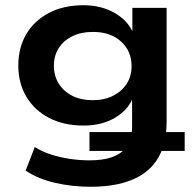

<svg xmlns="http://www.w3.org/2000/svg" viewBox="-20 -524 737 734"><path d="M327 190Q254 190 188.5 174.5Q123 159 78 128L113 38Q141 56 176 67Q211 78 248 83.5Q285 89 322 89Q373 89 407.5 77Q442 65 461 41L464 53H322V-19H496L481 -3Q483 -13 484 -22Q485 -31 485 -43V-153H489Q471 -104 420 -74Q369 -44 300 -44Q224 -44 168 -73Q112 -102 81 -154Q50 -206 50 -273Q50 -342 80.5 -393.5Q111 -445 167 -474.5Q223 -504 299 -504Q368 -504 420 -473.5Q472 -443 491 -393L486 -395V-494H617V-57Q617 -37 615 -21Q613 -5 611 9L599 -19H686V53H582L603 39Q577 116 507 153Q437 190 327 190ZM335 -141Q379 -141 412.5 -158Q446 -175 464.5 -204Q483 -233 483 -271Q483 -329 442.5 -365.5Q402 -402 335 -402Q290 -402 256.5 -385.5Q223 -369 204.5 -340Q186 -311 186 -273Q186 -234 204.5 -204.5Q223 -175 256 -158Q289 -141 335 -141Z"/></svg>

Font: Nunito Sans 10pt SemiExpanded
Style: Bold
Weight: 700
Width: 6
Designer: Vernon Adams
Foundry: Vernon Adams
Version: Version 3.101;gftools[0.9.27]